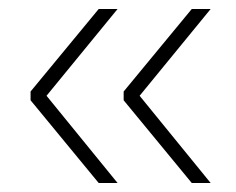

<svg xmlns="http://www.w3.org/2000/svg" viewBox="-20 -456 524 427"><path d="M290.5 -243 448.5 -49H406.5L255 -233V-252.5L406.5 -436H448.5ZM83.5 -243 241.5 -49H199.5L48 -233V-252.5L199.5 -436H241.5Z"/></svg>

Font: Anek Gujarati Medium ExtraLight
Style: Regular
Weight: 250
Version: Version 1.003